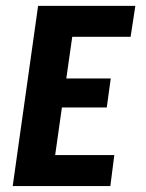

<svg xmlns="http://www.w3.org/2000/svg" viewBox="-20 -625 491 645"><path d="M22.7 0 108 -605.3H434.7L418.7 -501.3H222.7L202.7 -361.3H352L338.7 -264H188L165.3 -104H364L350.7 0Z"/></svg>

Font: Timmana
Style: Regular
Weight: 400
Designer: Appaji Ambarisha Darbha
Foundry: Andhrapradesh Society for Knowledge Networks
Version: Version 1.0.4; ttfautohint (v1.2.42-39fb)